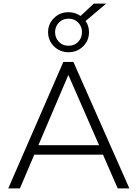

<svg xmlns="http://www.w3.org/2000/svg" viewBox="-20 -1050 768 1070"><path d="M26 0 333 -705H389L701 0H636L554 -188H171L91 0ZM360 -630 194 -241H532L362 -630ZM362 -759Q314 -759 281 -791.5Q248 -824 248 -871Q248 -917 281 -949.5Q314 -982 362 -982Q399 -982 429 -961L503 -1030H572L457 -933Q476 -906 476 -871Q476 -824 443 -791.5Q410 -759 362 -759ZM362 -795Q395 -795 416 -817Q437 -839 437 -871Q437 -902 416 -924Q395 -946 362 -946Q329 -946 308 -924Q287 -902 287 -871Q287 -839 308 -817Q329 -795 362 -795Z"/></svg>

Font: Mulish Light
Style: Regular
Weight: 300
Designer: Vernon Adams
Foundry: Vernon Adams
Version: Version 3.603; ttfautohint (v1.8.3)